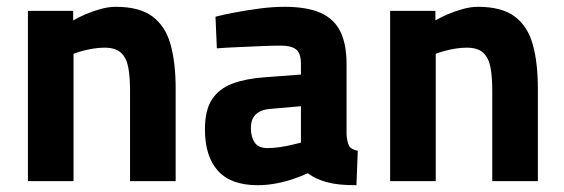

<svg xmlns="http://www.w3.org/2000/svg" viewBox="-20 -532 1657 564"><path d="M62 0V-500H195V-472Q210 -481 231 -490Q252 -499 275.5 -505.5Q299 -512 320 -512Q390 -512 428 -483.5Q466 -455 481 -401.5Q496 -348 496 -271V0H362V-267Q362 -305 357 -333Q352 -361 336 -376.5Q320 -392 287 -392Q270 -392 252.5 -389Q235 -386 220.5 -382Q206 -378 196 -374V0Z M737 12Q658 12 620 -30.5Q582 -73 582 -152Q582 -209 603 -240.5Q624 -272 663 -286.5Q702 -301 757 -305L864 -313V-344Q864 -376 849.5 -387Q835 -398 805 -398Q781 -398 747 -396.5Q713 -395 678 -393.5Q643 -392 617 -390L613 -483Q636 -489 670.5 -495.5Q705 -502 743 -507Q781 -512 816 -512Q881 -512 921 -494.5Q961 -477 979.5 -440Q998 -403 998 -344V-136Q1000 -114 1005.5 -103.5Q1011 -93 1031 -89L1027 12Q999 12 978.5 10Q958 8 940 3Q925 -1 911.5 -7Q898 -13 884 -23Q869 -16 845 -7.5Q821 1 793 6.5Q765 12 737 12ZM766 -97Q782 -97 800 -99.5Q818 -102 835 -106Q852 -110 864 -113V-220L773 -212Q747 -210 732 -196.5Q717 -183 717 -156Q717 -130 728 -113.5Q739 -97 766 -97Z M1126 0V-500H1259V-472Q1274 -481 1295 -490Q1316 -499 1339.5 -505.5Q1363 -512 1384 -512Q1454 -512 1492 -483.5Q1530 -455 1545 -401.5Q1560 -348 1560 -271V0H1426V-267Q1426 -305 1421 -333Q1416 -361 1400 -376.5Q1384 -392 1351 -392Q1334 -392 1316.5 -389Q1299 -386 1284.5 -382Q1270 -378 1260 -374V0Z"/></svg>

Font: Titillium Web SemiBold
Style: Regular
Weight: 600
Designer: Mohamed Gaber, Accademia di Belle Arti di Urbino
Foundry: Kief Type Foundry, Accademia di Belle Arti di Urbino
Version: Version 3.000; ttfautohint (v1.8.4)